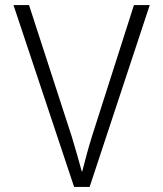

<svg xmlns="http://www.w3.org/2000/svg" viewBox="-20 -734 640 754"><path d="M271 0 33 -714H94L262 -197Q274 -158 283.5 -124Q293 -90 301 -61H303Q310 -89 319.5 -124Q329 -159 341 -198L506 -714H568L332 0Z"/></svg>

Font: Noto Sans Mono Light
Style: Regular
Weight: 300
Designer: Monotype Design Team
Foundry: Monotype Imaging Inc.
Version: Version 2.014; ttfautohint (v1.8.4.7-5d5b)